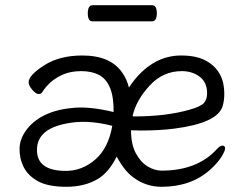

<svg xmlns="http://www.w3.org/2000/svg" viewBox="-20 -699 940 737"><path d="M475 -363Q484 -377 495 -391Q572 -486 675 -486Q737 -486 774 -464Q841 -425 841 -340Q841 -311 834 -290Q813 -226 647 -205Q591 -198 521 -198L483 -199Q483 -145 501.5 -110.5Q520 -76 547 -60Q574 -44 600 -44Q736 -44 811 -125Q824 -140 834 -140Q844 -140 844 -129.5Q844 -119 829.5 -96Q815 -73 785 -46Q712 18 600 18Q540 18 492 -18Q458 -42 428 -98Q398 -38 357 -13Q306 18 235 18Q164 18 125.5 -3.5Q87 -25 70.5 -58.5Q54 -92 55 -131Q57 -170 85 -205Q113 -240 159 -260.5Q205 -281 267 -285.5Q329 -290 416 -269Q418 -381 359 -412Q331 -426 291.5 -426Q252 -426 222 -413Q171 -391 142 -345Q138 -338 128 -338Q118 -338 103.5 -355Q89 -372 90 -384Q91 -411 150 -448.5Q209 -486 296 -486Q405 -486 450 -419Q467 -395 475 -363ZM122 -127Q119 -43 233 -43Q295 -43 345.5 -86.5Q396 -130 411 -216Q325 -238 256.5 -228.5Q188 -219 155.5 -193.5Q123 -168 122 -127ZM489 -254Q490 -253 492 -252Q618 -252 708 -278Q751 -290 763 -304Q775 -318 775 -341Q775 -383 746.5 -404.5Q718 -426 678 -426Q605 -426 554 -370Q503 -315 489 -254ZM563 -617H335Q317 -617 317 -648Q317 -679 336 -679H564Q582 -679 582 -648Q582 -617 563 -617Z"/></svg>

Font: Fusion Kai T
Style: Regular
Weight: 400
Designer: Fontworks Inc.
Version: Version 24.134;May 13, 2024